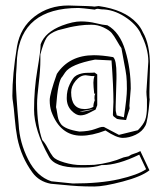

<svg xmlns="http://www.w3.org/2000/svg" viewBox="-20 -668 604 699"><path d="M404 -381 401 -279Q401 -262 402 -261L405 -248L431 -241Q442 -313 442 -344Q442 -375 440 -392Q438 -409 431.5 -441.5Q425 -474 422 -493Q417 -499 406 -518.5Q395 -538 386.5 -548Q378 -558 357 -568Q336 -578 312.5 -578Q289 -578 268.5 -575Q248 -572 234.5 -569Q221 -566 207 -562Q193 -558 191 -558Q160 -547 149 -529.5Q138 -512 127 -470V-451Q127 -414 121 -364.5Q115 -315 115 -291Q115 -212 134 -158Q144 -148 154 -128.5Q164 -109 173 -97.5Q182 -86 214 -76.5Q246 -67 276.5 -67Q307 -67 324 -68Q381 -74 430 -95L448 -99Q458 -106 468 -108.5Q478 -111 491 -118L524 -48Q495 -25 426.5 -7Q358 11 323.5 11Q289 11 264 9.5Q239 8 209 5Q179 2 165 1Q122 -7 98 -40Q57 -96 43 -166Q37 -197 33.5 -238.5Q30 -280 27.5 -294.5Q25 -309 25 -319Q25 -397 42 -499Q54 -568 106 -608Q158 -648 229 -648Q314 -646 324 -644Q338 -646 339 -646Q433 -633 478 -584Q492 -569 500 -551Q526 -507 526 -427L524 -335V-321Q524 -309 525 -307Q518 -225 509 -210Q498 -189 474 -177.5Q450 -166 427 -166Q404 -166 364 -193Q315 -174 276 -174Q199 -174 167 -262Q161 -280 161 -303Q161 -326 187 -399Q232 -467 322 -467Q352 -467 392 -460Q404 -450 404 -397ZM391 -251 393 -297Q393 -352 386 -448Q329 -451 326 -451Q237 -434 217 -404L207 -389Q191 -375 184 -278Q186 -271 188 -257Q190 -243 192.5 -234.5Q195 -226 202 -216Q217 -197 269 -189Q304 -190 325.5 -198Q347 -206 351 -206H358L413 -177L482 -194Q502 -214 508.5 -231.5Q515 -249 515 -280V-306Q513 -324 513 -334L520 -444Q520 -493 492 -546V-547Q475 -581 433.5 -607.5Q392 -634 349 -634L336 -636Q330 -636 325 -633Q275 -639 266 -639Q57 -639 42 -457L40 -419Q38 -401 38 -368Q38 -325 48 -215Q51 -150 82.5 -87.5Q114 -25 167 -8L245 0Q345 0 413 -15.5Q481 -31 512 -52L487 -105Q409 -67 353 -67H350Q322 -58 286 -58H264Q179 -58 158 -98Q104 -195 104 -269Q104 -343 116 -413.5Q128 -484 128 -507Q144 -551 206 -575Q246 -590 274.5 -590Q303 -590 329 -583.5Q355 -577 371 -576Q416 -551 436 -484.5Q456 -418 456 -345L451 -283L452 -273Q443 -246 439 -231Q413 -233 406 -235L398 -241Q391 -245 391 -251ZM324 -404 334 -397V-285L328 -269Q323 -267 305.5 -257.5Q288 -248 272.5 -248Q257 -248 240 -265.5Q223 -283 223 -311Q223 -339 233.5 -360.5Q244 -382 251.5 -388.5Q259 -395 268.5 -398Q278 -401 285 -402Q292 -403 305 -403Q318 -403 324 -404ZM315 -391 292 -394Q272 -394 255.5 -374Q239 -354 239 -332Q239 -271 288 -271Q306 -271 320 -279V-284Q320 -289 325 -304L326 -302V-305L325 -304V-307L324 -303V-315Q324 -322 327 -327H323Q320 -354 320 -367Q320 -380 324 -391ZM271 -263Q272 -262 280.5 -262Q289 -262 321 -270Q314 -270 295.5 -266.5Q277 -263 271 -263Z"/></svg>

Font: Londrina Sketch
Style: Regular
Weight: 400
Designer: Marcelo Magalhaes
Foundry: Marcelo Magalhaes
Version: Version 1.001 2011